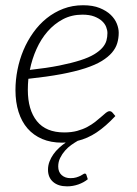

<svg xmlns="http://www.w3.org/2000/svg" viewBox="-20 -524 508 714"><path d="M295 121.5Q299.5 121.5 301 125.5L306.5 142.5Q292 154.5 271.5 161.8Q251 169 229.5 169Q196.5 169 177.5 152.5Q158.5 136 158.5 107Q158.5 91.5 164 77Q169.5 62.5 178.5 49.8Q187.5 37 199.5 26Q211.5 15 224.5 6Q221 6 217.5 6.2Q214 6.5 210.5 6.5Q169 6.5 136.8 -7.2Q104.5 -21 82.5 -46.2Q60.5 -71.5 49 -107.8Q37.5 -144 37.5 -189Q37.5 -226.5 45 -264.5Q52.5 -302.5 67.2 -337.5Q82 -372.5 103.8 -403Q125.5 -433.5 153.5 -456Q181.5 -478.5 215.5 -491.5Q249.5 -504.5 289 -504.5Q325.5 -504.5 350.8 -494.2Q376 -484 391.8 -468.8Q407.5 -453.5 414.5 -435.8Q421.5 -418 421.5 -402.5Q421.5 -382 416 -363.5Q410.5 -345 396.5 -328.5Q382.5 -312 358.5 -297.2Q334.5 -282.5 297 -270.2Q259.5 -258 207.5 -248.2Q155.5 -238.5 85.5 -231Q84.5 -220.5 84 -210.2Q83.5 -200 83.5 -190Q83.5 -115.5 117.2 -73.5Q151 -31.5 219 -31.5Q245.5 -31.5 266.8 -37.2Q288 -43 304.8 -52Q321.5 -61 334.2 -71Q347 -81 357 -90Q367 -99 374.2 -104.8Q381.5 -110.5 387.5 -110.5Q393.5 -110.5 398 -105.5L409 -92.5Q373 -54 339.2 -31.5Q305.5 -9 268 0H268.5Q258 6 245.2 15Q232.5 24 221.8 36.2Q211 48.5 203.8 63.2Q196.5 78 196.5 95Q196.5 115.5 209.2 127Q222 138.5 242 138.5Q254.5 138.5 263.5 135.8Q272.5 133 278.8 130Q285 127 288.8 124.2Q292.5 121.5 295 121.5ZM286.5 -469.5Q246.5 -469.5 214.2 -452.5Q182 -435.5 157.2 -407.2Q132.5 -379 115.8 -341.8Q99 -304.5 91 -264Q154.5 -271 200.5 -280.2Q246.5 -289.5 278.5 -299.8Q310.5 -310 330.2 -322Q350 -334 361 -346.8Q372 -359.5 375.8 -373Q379.5 -386.5 379.5 -401Q379.5 -411.5 374.8 -423.8Q370 -436 359 -446Q348 -456 330.2 -462.8Q312.5 -469.5 286.5 -469.5Z"/></svg>

Font: Lato Light
Style: Italic
Weight: 300
Italic angle: -7°
Designer: Lukasz Dziedzic
Foundry: tyPoland Lukasz Dziedzic
Version: Version 2.007; 2014-02-27